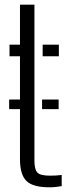

<svg xmlns="http://www.w3.org/2000/svg" viewBox="-20 -790 298 817"><path d="M159 -325.5V-366.5H229.5V-325.5ZM19 -325.5V-366.5H82.5V-325.5ZM20.5 -550.5V-600H65V-770H126.5V-106.5Q126.5 -69 139 -55.8Q151.5 -42.5 192.5 -42.5Q208 -42.5 218.2 -43.2Q228.5 -44 242.5 -45.5V2Q230.5 4 217.8 5.5Q205 7 190.5 7Q120 7 92.5 -20Q65 -47 65 -113V-550.5ZM161.5 -550.5V-600H230.5V-550.5Z"/></svg>

Font: Big Shoulders Stencil Text Thin Light
Style: Regular
Weight: 300
Version: Version 2.001